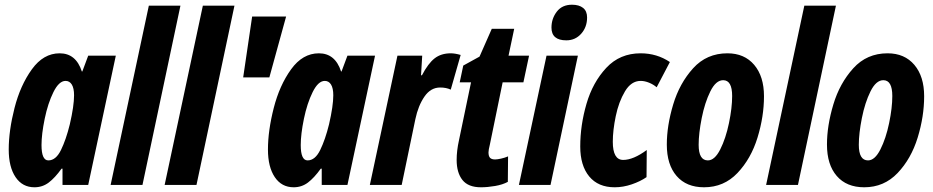

<svg xmlns="http://www.w3.org/2000/svg" viewBox="-20 -784 3956 814"><path d="M17 -150Q17 -230 41.5 -326Q66 -422 115 -490Q164 -558 233 -558Q302 -558 327 -481H329L354 -548H471L354 0H245V-69H241Q213 -30 186.5 -10Q160 10 126 10Q75 10 46 -33Q17 -76 17 -150ZM276 -257Q294 -335 294 -380Q294 -410 284.5 -425.5Q275 -441 258 -441Q230 -441 206.5 -393.5Q183 -346 169.5 -280.5Q156 -215 156 -169Q156 -104 185 -104Q217 -104 238.5 -148Q260 -192 276 -257Z M611 -760H745L584 0H449Z M840 -760H974L813 0H678Z M1049 -714H1193L1122 -456H1011Z M1116 -150Q1116 -230 1140.5 -326Q1165 -422 1214 -490Q1263 -558 1332 -558Q1401 -558 1426 -481H1428L1453 -548H1570L1453 0H1344V-69H1340Q1312 -30 1285.5 -10Q1259 10 1225 10Q1174 10 1145 -33Q1116 -76 1116 -150ZM1375 -257Q1393 -335 1393 -380Q1393 -410 1383.5 -425.5Q1374 -441 1357 -441Q1329 -441 1305.5 -393.5Q1282 -346 1268.5 -280.5Q1255 -215 1255 -169Q1255 -104 1284 -104Q1316 -104 1337.5 -148Q1359 -192 1375 -257Z M1665 -548H1770L1765 -465H1769Q1795 -515 1822.5 -536.5Q1850 -558 1891 -558Q1909 -558 1933 -551L1891 -404Q1872 -413 1846 -413Q1806 -413 1779.5 -374.5Q1753 -336 1741 -279L1683 0H1548Z M1916 -106Q1916 -145 1926 -190L1977 -435H1929L1944 -506L2013 -544L2065 -662H2160L2136 -548H2223L2199 -435H2111L2057 -172Q2051 -148 2051 -138Q2051 -122 2057.5 -115Q2064 -108 2079 -108Q2088 -108 2104 -111.5Q2120 -115 2134 -121L2133 -13Q2111 -1 2079 4.5Q2047 10 2019 10Q1965 10 1940.5 -21Q1916 -52 1916 -106Z M2318 -667Q2318 -705 2340.5 -734.5Q2363 -764 2405 -764Q2435 -764 2452 -750.5Q2469 -737 2469 -710Q2469 -669 2444 -641Q2419 -613 2381 -613Q2318 -613 2318 -667ZM2297 -548H2430L2314 0H2180Z M2440 -163Q2440 -253 2466.5 -344Q2493 -435 2550.5 -496.5Q2608 -558 2696 -558Q2765 -558 2820 -521L2764 -414Q2750 -426 2731.5 -433.5Q2713 -441 2696 -441Q2656 -441 2629.5 -396.5Q2603 -352 2590.5 -291.5Q2578 -231 2578 -183Q2578 -106 2622 -106Q2665 -106 2722 -148L2721 -33Q2695 -15 2658.5 -2.5Q2622 10 2586 10Q2516 10 2478 -36Q2440 -82 2440 -163Z M2807 -171Q2807 -251 2834 -341Q2861 -431 2918.5 -494.5Q2976 -558 3064 -558Q3136 -558 3177.5 -509Q3219 -460 3219 -376Q3219 -290 3191.5 -200.5Q3164 -111 3106.5 -50.5Q3049 10 2965 10Q2890 10 2848.5 -38Q2807 -86 2807 -171ZM3084 -377Q3084 -444 3046 -444Q3015 -444 2991.5 -396.5Q2968 -349 2955 -283.5Q2942 -218 2942 -170Q2942 -104 2981 -104Q3010 -104 3033.5 -150.5Q3057 -197 3070.5 -262Q3084 -327 3084 -377Z M3390 -760H3524L3363 0H3228Z M3486 -171Q3486 -251 3513 -341Q3540 -431 3597.5 -494.5Q3655 -558 3743 -558Q3815 -558 3856.5 -509Q3898 -460 3898 -376Q3898 -290 3870.5 -200.5Q3843 -111 3785.5 -50.5Q3728 10 3644 10Q3569 10 3527.5 -38Q3486 -86 3486 -171ZM3763 -377Q3763 -444 3725 -444Q3694 -444 3670.5 -396.5Q3647 -349 3634 -283.5Q3621 -218 3621 -170Q3621 -104 3660 -104Q3689 -104 3712.5 -150.5Q3736 -197 3749.5 -262Q3763 -327 3763 -377Z"/></svg>

Font: Noto Sans Display Ex Bold Cond
Style: Italic
Weight: 800
Width: 3
Italic angle: -12°
Designer: Monotype Design team
Foundry: Monotype Imaging Inc.
Version: Version 1.000